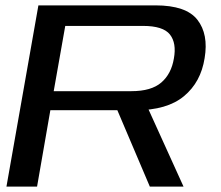

<svg xmlns="http://www.w3.org/2000/svg" viewBox="-20 -695 822 715"><path d="M4 0H118L167.5 -284.5H485Q602 -284.5 665 -336.8Q728 -389 742 -478.5Q757 -567.5 715.2 -621.2Q673.5 -675 559 -675H123ZM538 0H663.5L516.5 -324L401.5 -321ZM180 -355.5 223 -598.5H512.5Q587.5 -598.5 612.8 -566.5Q638 -534.5 627.5 -477Q618 -420 580.8 -387.8Q543.5 -355.5 469.5 -355.5Z"/></svg>

Font: Anybody Expanded
Style: Italic
Weight: 400
Width: 7
Italic angle: -10°
Version: Version 1.113;gftools[0.9.25]